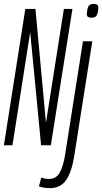

<svg xmlns="http://www.w3.org/2000/svg" viewBox="-25 -746 525 986"><path d="M-5 0 105 -700H157L211 -115L303 -700H347L236 0H186L130 -581L39 0ZM457 -726Q468 -726 474 -721.5Q480 -717 480 -704Q478 -679 471.5 -667Q465 -655 444 -655Q433 -655 426.5 -659.5Q420 -664 421 -677Q423 -702 429.5 -714Q436 -726 457 -726ZM449 -534 356 56Q343 138 314.5 179Q286 220 231 220Q217 220 202.5 218Q188 216 175 211L187 166Q207 173 226 173Q264 173 282 140Q300 107 309 51L401 -534Z"/></svg>

Font: Georama ExtraCondensed Light
Style: Italic
Weight: 300
Width: 2
Italic angle: -9°
Designer: Jean-Baptiste Levee
Foundry: Production Type
Version: Version 1.000